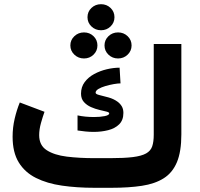

<svg xmlns="http://www.w3.org/2000/svg" viewBox="-20 -894 950 914"><path d="M429.7 -141.1H502.9Q571.3 -141.1 612.5 -146.2Q653.8 -151.4 675.5 -163.6Q697.3 -175.8 704.6 -197.5Q711.9 -219.2 711.9 -252.9V-684.6H843.3V-254.4Q843.3 -172.4 822.3 -122.1Q801.3 -71.8 759.5 -45.4Q717.8 -19 655.5 -9.5Q593.3 0 510.3 0H429.7Q346.2 0 275.1 -10.3Q204.1 -20.5 151.4 -46.9Q98.6 -73.2 69.3 -120.8Q40 -168.5 40 -243.2Q40 -287.1 49.8 -328.9Q59.6 -370.6 74.2 -406.2L191.9 -361.8Q183.6 -338.9 175 -308.3Q166.5 -277.8 166.5 -250.5Q166.5 -202.1 202.4 -179Q238.3 -155.8 298.1 -148.4Q357.9 -141.1 429.7 -141.1ZM349.1 -344.7Q385.3 -336.9 427.7 -336.9Q457 -336.9 478.5 -341.3Q500 -345.7 500 -354.5Q500 -359.4 486.6 -362.8Q473.1 -366.2 453.1 -370.8Q433.1 -375.5 413.1 -384.3Q393.1 -393.1 379.4 -408.4Q365.7 -423.8 365.7 -448.2Q365.7 -480 383.1 -503.2Q400.4 -526.4 428.2 -541.5Q456.1 -556.6 488 -564.2Q520 -571.8 549.3 -571.8L553.7 -497.1Q541.5 -497.1 521.7 -493.7Q502 -490.2 481.9 -484.4Q461.9 -478.5 448.5 -470.5Q435.1 -462.4 435.1 -452.6Q435.1 -445.8 453.4 -441.4Q471.7 -437 496.6 -430.2Q521.5 -423.3 540.5 -409.2Q552.7 -399.9 560.1 -387.2Q567.4 -374.5 567.4 -356.4Q567.4 -321.8 547.1 -302Q526.9 -282.2 494.6 -274.2Q462.4 -266.1 426.3 -266.1Q406.7 -266.1 387 -268.1Q367.2 -270 349.1 -272.9ZM396.5 -812Q396.5 -838.4 415.3 -856.2Q434.1 -874 460.9 -874Q487.8 -874 506.3 -856.2Q524.9 -838.4 524.9 -812Q524.9 -786.1 506.3 -768.1Q487.8 -750 460.9 -750Q434.1 -750 415.3 -768.1Q396.5 -786.1 396.5 -812ZM477.5 -677.7Q477.5 -703.6 496.3 -721.7Q515.1 -739.7 542 -739.7Q568.8 -739.7 587.6 -721.7Q606.4 -703.6 606.4 -677.7Q606.4 -651.9 587.6 -633.8Q568.8 -615.7 542 -615.7Q515.1 -615.7 496.3 -633.8Q477.5 -651.9 477.5 -677.7ZM314.9 -677.7Q314.9 -703.6 334 -721.7Q353 -739.7 379.9 -739.7Q406.7 -739.7 425.3 -721.7Q443.8 -703.6 443.8 -677.7Q443.8 -651.9 425.3 -633.8Q406.7 -615.7 379.9 -615.7Q353 -615.7 334 -633.8Q314.9 -651.9 314.9 -677.7Z"/></svg>

Font: Vazirmatn RD FD ExtraBold
Style: Regular
Weight: 800
Designer: Saber Rastikerdar
Foundry: Saber Rastikerdar
Version: Version 33.003